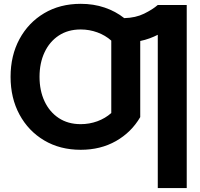

<svg xmlns="http://www.w3.org/2000/svg" viewBox="-20 -755 1025 984"><path d="M788.6 209V-576.7Q769.5 -566.9 747.1 -558.6Q724.6 -550.3 698.7 -544.9V-154.8Q653.3 -77.1 574.5 -32.2Q495.6 12.7 393.6 12.7Q287.6 12.7 206.5 -35.4Q125.5 -83.5 79.8 -168Q34.2 -252.4 34.2 -361.3Q34.2 -470.2 79.8 -554.7Q125.5 -639.2 206.5 -687.3Q287.6 -735.4 393.6 -735.4Q459.5 -735.4 515.9 -716.3Q572.3 -697.3 616.7 -662.1Q675.3 -663.6 718.8 -685.1Q762.2 -706.5 788.6 -729.5H937V209ZM182.6 -361.3Q182.6 -290.5 208.3 -235.8Q233.9 -181.2 281.2 -149.9Q328.6 -118.7 393.6 -118.7Q438 -118.7 478.8 -133.5Q519.5 -148.4 550.3 -175.8V-546.9Q519.5 -574.2 478.8 -589.1Q438 -604 393.6 -604Q328.6 -604 281.2 -572.8Q233.9 -541.5 208.3 -486.8Q182.6 -432.1 182.6 -361.3Z"/></svg>

Font: Giphurs
Style: Bold
Weight: 700
Version: Version 0.920; ttfautohint (v1.8.4.7-5d5b)